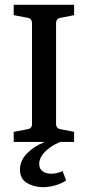

<svg xmlns="http://www.w3.org/2000/svg" viewBox="-20 -590 366 798"><path d="M157 188Q118 187 90.5 169.5Q63 152 63 115Q63 77 93 47Q123 17 162 2V-5H244Q201 9 172 36Q143 63 143 91Q143 112 157.5 122Q172 132 193 132Q217 132 240 121L255 160Q236 173 209.5 180.5Q183 188 157 188ZM288 -527 232 -516Q213 -513 213 -493V-75Q213 -56 232 -53L288 -42V0H37V-42L95 -53Q113 -56 113 -74V-493Q113 -513 95 -516L37 -527V-570H288Z"/></svg>

Font: Rasa Medium
Style: Regular
Weight: 500
Designer: Anna Giedrys (Yrsa+Rasa design), David Brezina (Yrsa art-direction, Rasa art-direction, design)
Foundry: Rosetta Type Foundry
Version: Version 2.004